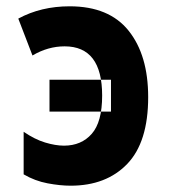

<svg xmlns="http://www.w3.org/2000/svg" viewBox="-20 -579 540 609"><path d="M332 -225V-326H137V-225ZM204 10Q171 10 131 2.5Q91 -5 55 -26V-161Q90 -137 123 -127Q156 -117 183 -117Q238 -117 271 -154.5Q304 -192 304 -276Q304 -432 185 -432Q132 -432 83 -403L38 -520Q110 -559 201 -559Q326 -559 388 -481.5Q450 -404 450 -271Q450 -128 383.5 -59Q317 10 204 10Z"/></svg>

Font: Noto Sans Mono Condensed Extra
Style: Regular
Weight: 800
Width: 3
Designer: Monotype Design Team
Foundry: Monotype Imaging Inc.
Version: Version 1.900